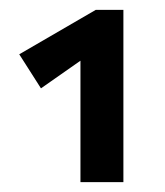

<svg xmlns="http://www.w3.org/2000/svg" viewBox="-20 -775 335 389"><path d="M230 -755V-406H143V-652L63 -596L19 -665L174 -755Z"/></svg>

Font: Ysabeau Infant
Style: Bold
Weight: 700
Designer: Christian Thalmann (Catharsis Fonts)
Version: Version 0.003